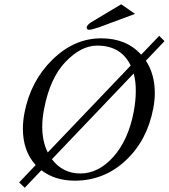

<svg xmlns="http://www.w3.org/2000/svg" viewBox="-20 -838 792 901"><path d="M727.1 -669.9 752 -645 664.6 -553.2Q706.1 -490.2 706.5 -402.8Q706.5 -366.7 699.2 -329.1Q670.4 -178.2 569.1 -84.2Q467.8 9.8 331.1 9.8Q237.8 9.8 174.3 -39.1L96.2 43L69.8 18.1L147.5 -63.5Q87.4 -128.9 87.4 -234.4Q87.4 -270.5 95.2 -310.1Q124 -458 226.1 -558.1Q328.1 -658.2 455.1 -658.2Q572.8 -658.2 642.6 -581.5ZM436 -624Q360.8 -624 287.8 -548.1Q214.8 -472.2 187 -327.1Q178.2 -283.2 178.2 -243.7Q178.2 -174.3 204.1 -122.6L593.3 -530.3Q548.3 -624 436 -624ZM398.9 -698.2Q386.7 -698.2 387 -709.2Q387.2 -720.2 408.2 -733.9L548.8 -817.9L613.8 -772.9L444.8 -710Q408.7 -698.2 398.9 -698.2ZM607.4 -493.2 223.6 -90.8Q274.4 -23.9 356.9 -23.9Q441.9 -23.9 511.5 -101.6Q581.1 -179.2 606.9 -310.1Q617.2 -363.8 617.2 -410.2Q617.7 -456.1 607.4 -493.2Z"/></svg>

Font: Linux Libertine
Style: Italic
Weight: 400
Italic angle: -12°
Designer: Philipp H. Poll
Foundry: Philipp H. Poll
Version: Version 5.1.6 ; ttfautohint (v0.9)